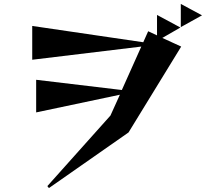

<svg xmlns="http://www.w3.org/2000/svg" viewBox="-20 -896 1048 977"><path d="M900 -758V-876L1008 -818ZM229 61 221 51 542 -308 590 -414 164 -324V-490L600 -438L699 -659L144 -592V-764L709 -681L734 -737L779 -716V-820L898 -756L806 -703L902 -659L634 -222Z"/></svg>

Font: Reggae One
Style: Regular
Weight: 400
Designer: Fontworks Inc.
Foundry: Fontworks Inc.
Version: Version 1.100